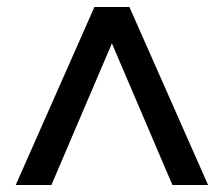

<svg xmlns="http://www.w3.org/2000/svg" viewBox="-20 -800 640 549"><path d="M575 -271H473L300 -676L127 -271H25L250 -780H350Z"/></svg>

Font: Coupeur_Texte
Style: Regular
Weight: 400
Designer: Léa Rolland
Version: Version 1.000;PS 001.000;hotconv 1.0.88;makeotf.lib2.5.64775